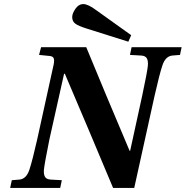

<svg xmlns="http://www.w3.org/2000/svg" viewBox="-20 -924 913 944"><path d="M335 -840Q335 -858 351 -881Q367 -904 389 -904Q413 -904 453 -874L625 -751L611 -719L408 -783Q366 -796 350.5 -807.5Q335 -819 335 -840ZM30 0 38 -38 75 -41Q110 -44 125 -91Q140 -137 163 -239L241 -594Q248 -621 245 -634.5Q242 -648 222 -649L172 -654L182 -692H404Q494 -473 617 -183H620L679 -453Q704 -570 707 -601Q709 -626 701.5 -638Q694 -650 673 -651L619 -654L627 -692H873L865 -654L828 -651Q793 -648 778 -601Q763 -555 740 -453L640 0H536Q419 -280 299 -561H295L223 -239Q200 -125 196 -91Q194 -66 201.5 -54Q209 -42 230 -41L284 -38L276 0Z"/></svg>

Font: Lingua Franca
Style: Bold Italic
Weight: 700
Italic angle: -13°
Version: Version 1.19